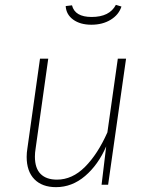

<svg xmlns="http://www.w3.org/2000/svg" viewBox="-20 -762 616 792"><path d="M90 -115Q90 -132 93 -150L145 -520H179L127 -150Q124 -132 124 -116Q124 -68 147.5 -44.5Q171 -21 215 -21Q278 -21 330.5 -73.5Q383 -126 423 -216L466 -520H500L426 0H399L418 -158Q385 -82 331 -36Q277 10 211 10Q154 10 122 -22.5Q90 -55 90 -115ZM251 -737 277 -740Q289 -692 358 -692Q432 -692 458 -742L481 -735Q470 -701 436.5 -680.5Q403 -660 357 -660Q311 -660 282 -681Q253 -702 251 -737Z"/></svg>

Font: FiraGO UltraLight
Style: Italic
Weight: 200
Italic angle: -8°
Designer: bBox Type GmbH
Foundry: bBox Type GmbH
Version: Version 1.001